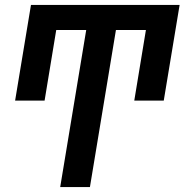

<svg xmlns="http://www.w3.org/2000/svg" viewBox="-20 -540 790 775"><path d="M223 215 328 -419H207L160 -134H41L105 -520H705L641 -134H522L569 -419H448L343 215Z"/></svg>

Font: Iosevka Etoile
Style: Bold Italic
Weight: 700
Italic angle: -9°
Designer: Belleve Invis
Foundry: Belleve Invis
Version: Version 28.1.0; ttfautohint (v1.8.4)